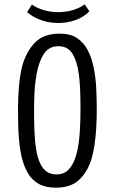

<svg xmlns="http://www.w3.org/2000/svg" viewBox="-20 -860 529 885"><path d="M237 5Q189 5 157.5 -13Q126 -31 107 -64.5Q88 -98 78 -144Q72 -174 68.5 -207.5Q65 -241 64 -279Q63 -317 63 -357Q63 -382 64 -407Q65 -432 67 -456.5Q69 -481 72.5 -504.5Q76 -528 81 -550Q98 -617 138.5 -661Q179 -705 255 -705Q304 -705 335 -684.5Q366 -664 384.5 -628.5Q403 -593 412 -547Q421 -504 423.5 -454.5Q426 -405 426 -355Q426 -311 423.5 -269.5Q421 -228 415.5 -191Q410 -154 400 -122Q381 -64 343 -29.5Q305 5 237 5ZM240 -56Q269 -56 288 -71Q307 -86 319.5 -113.5Q332 -141 339 -178Q346 -216 348.5 -262Q351 -308 351 -360Q351 -404 349.5 -443Q348 -482 344 -514Q336 -576 314.5 -611.5Q293 -647 249 -647Q205 -647 181.5 -610.5Q158 -574 148 -515Q145 -497 142.5 -476.5Q140 -456 139 -434.5Q138 -413 137.5 -390.5Q137 -368 137 -345Q137 -294 139 -249.5Q141 -205 147 -169Q153 -134 164.5 -108.5Q176 -83 194.5 -69.5Q213 -56 240 -56ZM249 -754Q209 -754 171.5 -766.5Q134 -779 105 -804L127 -839Q153 -821 184.5 -812.5Q216 -804 248 -804Q282 -804 314 -813Q346 -822 370 -840L392 -808Q366 -781 328 -767.5Q290 -754 249 -754Z"/></svg>

Font: Truculenta
Style: Regular
Weight: 400
Designer: Ivan Castro, Eva Sanz & Omnibus-Type Team
Foundry: Omnibus-Type
Version: Version 1.002